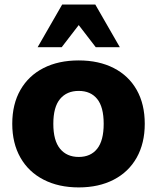

<svg xmlns="http://www.w3.org/2000/svg" viewBox="-20 -817 695 849"><path d="M34.2 -269.5Q34.2 -356.4 70.3 -419.4Q106.4 -482.4 172.4 -516.1Q238.3 -549.8 328.1 -549.8Q417 -549.8 482.9 -516.1Q548.8 -482.4 584.5 -419.4Q620.1 -356.4 620.1 -269.5Q620.1 -183.6 584.5 -120.1Q548.8 -56.6 482.9 -22.5Q417 11.7 328.1 11.7Q239.3 11.7 172.9 -22.5Q106.4 -56.6 70.3 -120.1Q34.2 -183.6 34.2 -269.5ZM328.1 -123Q380.9 -123 409.7 -159.2Q438.5 -195.3 438.5 -269.5Q438.5 -343.8 409.7 -379.4Q380.9 -415 328.1 -415Q275.4 -415 245.6 -379.4Q215.8 -343.8 215.8 -269.5Q215.8 -195.3 245.6 -159.2Q275.4 -123 328.1 -123ZM254.9 -796.9H401.4L509.8 -608.4H403.3L328.1 -706.1L252.9 -608.4H146.5Z"/></svg>

Font: Min Sans Black
Style: Regular
Weight: 900
Designer: Jinseong-Kim, NotoSansCJK, Nunito
Foundry: Jinseong-Kim
Version: Version 1.000